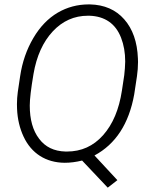

<svg xmlns="http://www.w3.org/2000/svg" viewBox="-20 -741 701 885"><path d="M415.5 -24.4C513.2 -76.7 574.2 -170.4 598.6 -305.7L611.3 -389.6C614.3 -411.1 616.2 -432.6 616.2 -455.1C616.2 -460.4 615.7 -466.3 615.7 -471.7C612.8 -547.4 591.8 -607.4 552.7 -651.9C513.7 -696.3 460.9 -719.2 394.5 -720.7C392.6 -720.7 390.6 -720.7 388.7 -720.7C337.4 -720.7 289.6 -708 246.1 -682.6C202.1 -656.7 164.6 -618.2 133.8 -565.9C103 -513.7 82.5 -455.1 72.8 -389.6L62 -316.9C59.6 -298.8 58.1 -280.3 58.1 -260.7C58.1 -253.9 58.1 -247.1 58.6 -239.7C60.5 -192.4 70.8 -149.4 88.9 -110.8C125 -33.7 191.9 8.8 278.3 9.3C303.7 9.3 330.6 5.9 358.4 -1L476.6 124L521 89.4ZM542 -323.7C528.8 -236.8 500 -168 455.1 -117.7C410.2 -67.4 355 -42.5 288.6 -42.5C286.6 -42.5 284.2 -42.5 282.2 -42.5C229 -43.9 188.5 -63.5 160.2 -101.6C131.3 -139.2 117.2 -190.4 117.2 -254.4C117.2 -284.2 123 -332.5 134.3 -399.4C148.4 -482.4 178.2 -547.9 223.1 -596.2C268.1 -644.5 322.3 -668.5 385.3 -668.5C387.2 -668.5 389.6 -668.5 391.6 -668.5C426.8 -667.5 457 -658.7 481.9 -641.6C506.8 -624.5 525.4 -599.6 538.1 -566.9C550.8 -534.2 557.1 -497.6 557.1 -457.5C556.6 -436 555.2 -415 552.7 -394.5Z"/></svg>

Font: Roboto Light
Style: Italic
Weight: 300
Italic angle: -12°
Designer: Google
Version: Version 2.137; 2017